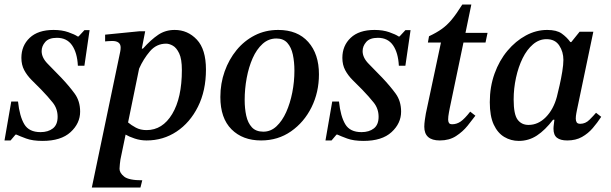

<svg xmlns="http://www.w3.org/2000/svg" viewBox="-22 -613 2715 853"><path d="M167 13Q123 13 94.5 2.5Q66 -8 51 -15H47L25 11H-2L28 -162H58Q65 -96 86 -61Q107 -26 158 -26Q192 -26 213 -42.5Q234 -59 234 -94Q234 -130 212.5 -157Q191 -184 161 -215Q139 -237 118.5 -257.5Q98 -278 85.5 -301.5Q73 -325 73 -356Q73 -410 110 -445Q147 -480 216 -480Q253 -480 281.5 -470Q310 -460 323 -451H327L353 -479H376L353 -321H324Q321 -379 298 -412Q275 -445 231 -445Q195 -445 179 -426.5Q163 -408 163 -386Q163 -357 189.5 -330Q216 -303 250 -268Q285 -231 309.5 -197.5Q334 -164 334 -117Q334 -65 291.5 -26Q249 13 167 13Z M629 11Q602 11 576.5 2.5Q551 -6 536 -15L513 96Q512 104 510.5 116Q509 128 509 137Q509 155 529.5 171.5Q550 188 610 188L602 220H386L512 -383Q513 -388 513.5 -392.5Q514 -397 514 -402Q514 -431 476 -431Q466 -431 455.5 -430Q445 -429 445 -429V-459L596 -474H623L608 -397H613Q649 -437 681 -458.5Q713 -480 754 -480Q812 -480 852.5 -437Q893 -394 893 -304Q893 -210 857.5 -139Q822 -68 762.5 -28.5Q703 11 629 11ZM547 -69Q561 -57 581.5 -46Q602 -35 629 -35Q700 -35 743 -106.5Q786 -178 786 -302Q786 -351 774 -376Q762 -401 746 -410Q730 -419 716 -419Q673 -419 644 -385Q615 -351 596 -308Z M1138 11Q1056 11 1006.5 -38.5Q957 -88 957 -182Q957 -242 976 -295.5Q995 -349 1029 -390.5Q1063 -432 1110 -456Q1157 -480 1214 -480Q1300 -480 1347.5 -426.5Q1395 -373 1395 -283Q1395 -203 1362 -136.5Q1329 -70 1271 -29.5Q1213 11 1138 11ZM1148 -28Q1181 -28 1206.5 -52Q1232 -76 1249.5 -115Q1267 -154 1276.5 -202Q1286 -250 1286 -299Q1286 -338 1279 -370.5Q1272 -403 1254.5 -422.5Q1237 -442 1206 -442Q1171 -442 1144.5 -418Q1118 -394 1100.5 -354.5Q1083 -315 1074 -266.5Q1065 -218 1065 -169Q1065 -131 1072 -99Q1079 -67 1097 -47.5Q1115 -28 1148 -28Z M1593 13Q1549 13 1520.5 2.5Q1492 -8 1477 -15H1473L1451 11H1424L1454 -162H1484Q1491 -96 1512 -61Q1533 -26 1584 -26Q1618 -26 1639 -42.5Q1660 -59 1660 -94Q1660 -130 1638.5 -157Q1617 -184 1587 -215Q1565 -237 1544.5 -257.5Q1524 -278 1511.5 -301.5Q1499 -325 1499 -356Q1499 -410 1536 -445Q1573 -480 1642 -480Q1679 -480 1707.5 -470Q1736 -460 1749 -451H1753L1779 -479H1802L1779 -321H1750Q1747 -379 1724 -412Q1701 -445 1657 -445Q1621 -445 1605 -426.5Q1589 -408 1589 -386Q1589 -357 1615.5 -330Q1642 -303 1676 -268Q1711 -231 1735.5 -197.5Q1760 -164 1760 -117Q1760 -65 1717.5 -26Q1675 13 1593 13Z M1932 11Q1863 11 1863 -50Q1863 -63 1865.5 -80.5Q1868 -98 1870 -109L1937 -424H1879L1884 -452Q1918 -468 1941 -484.5Q1964 -501 1984.5 -525.5Q2005 -550 2032 -593H2072L2046 -467H2144L2135 -424H2037L1976 -132Q1976 -132 1972.5 -113.5Q1969 -95 1969 -82Q1969 -73 1972.5 -67Q1976 -61 1987 -61Q2007 -61 2024.5 -73Q2042 -85 2067 -117L2090 -99Q2076 -80 2055 -54Q2034 -28 2004 -8.5Q1974 11 1932 11Z M2283 13Q2248 13 2218.5 -4.5Q2189 -22 2171.5 -59.5Q2154 -97 2154 -159Q2154 -227 2175 -285.5Q2196 -344 2232.5 -387.5Q2269 -431 2314.5 -455.5Q2360 -480 2409 -480Q2451 -480 2473.5 -464Q2496 -448 2512 -426H2516L2553 -472H2614L2541 -123Q2541 -123 2538.5 -110Q2536 -97 2536 -86Q2536 -76 2540 -69.5Q2544 -63 2556 -63Q2579 -63 2597 -81Q2615 -99 2626 -112L2649 -94Q2632 -68 2611.5 -44Q2591 -20 2563.5 -4.5Q2536 11 2498 11Q2468 11 2452.5 -1Q2437 -13 2437 -41Q2437 -50 2438.5 -60Q2440 -70 2441 -81H2435Q2400 -35 2363.5 -11Q2327 13 2283 13ZM2326 -58Q2369 -58 2403 -92.5Q2437 -127 2452 -183Q2457 -203 2464 -233.5Q2471 -264 2476 -295Q2481 -326 2481 -347Q2481 -383 2462.5 -411Q2444 -439 2406 -439Q2373 -439 2346 -416Q2319 -393 2300 -354.5Q2281 -316 2270.5 -268Q2260 -220 2260 -171Q2260 -105 2277.5 -81.5Q2295 -58 2326 -58Z"/></svg>

Font: STIX Two Text Medium
Style: Italic
Weight: 500
Italic angle: -12°
Designer: Ross Mills, John Hudson & Paul Hanslow, Tiro Typeworks Ltd; with prior portions MicroPress Inc. and Coen Hoffman, Elsevi
Foundry: Tiro Typeworks Ltd
Version: Version 2.13 b171